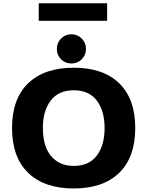

<svg xmlns="http://www.w3.org/2000/svg" viewBox="-20 -1108 890 1140"><path d="M210 -1088.5H616V-984.5H210ZM404 -731Q367.5 -731 342.5 -756Q317.5 -781 317.5 -817Q317.5 -854 342.5 -879.2Q367.5 -904.5 404 -904.5Q440 -904.5 465.2 -879.2Q490.5 -854 490.5 -817Q490.5 -781 465.2 -756Q440 -731 404 -731ZM418 11Q243.5 11 147.5 -81.5Q51.5 -174 51.5 -348Q51.5 -521.5 147.5 -613.8Q243.5 -706 418 -706Q592 -706 687.5 -613.8Q783 -521.5 783 -348Q783 -174 687.5 -81.5Q592 11 418 11ZM418 -123Q508.5 -123 554.8 -184.2Q601 -245.5 601 -348Q601 -449.5 554.8 -510.8Q508.5 -572 418 -572Q327.5 -572 281 -510.8Q234.5 -449.5 234.5 -348Q234.5 -281 253.8 -231.5Q273 -182 315 -152.5Q357 -123 418 -123Z"/></svg>

Font: League Mono Wide
Style: Bold
Weight: 700
Width: 8
Designer: Tyler Finck
Foundry: The League of Moveable Type / Tyler Finck
Version: Version 2.210